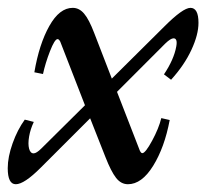

<svg xmlns="http://www.w3.org/2000/svg" viewBox="-26 -458 526 489"><path d="M14.2 11.2Q-6.3 11.2 -6.3 -29.8Q-6.3 -58.1 6.1 -93Q18.6 -127.9 37.1 -153.3L60.1 -147.5Q51.3 -128.9 48.1 -110.1Q44.9 -91.3 48.1 -79.3Q51.3 -67.4 59.6 -67.4Q66.9 -67.4 79.6 -80.1L190.4 -189.9L127.4 -352.1Q124 -358.4 120.6 -358.4Q113.3 -358.4 101.3 -327.6Q89.4 -296.9 83.5 -269.5L61.5 -273.9Q73.7 -345.7 99.6 -391.8Q125.5 -438 159.2 -438Q175.8 -438 188.2 -423.3Q200.7 -408.7 213.9 -374L258.8 -257.8L392.1 -390.1Q439.9 -438 459 -438Q479.5 -438 479.5 -399.9Q479.5 -369.6 461.4 -330.8Q443.4 -292 409.7 -254.9L391.6 -268.6Q417 -306.6 422.9 -339.4Q426.8 -360.4 416 -360.4Q408.7 -360.4 395 -347.2L272 -224.1L328.1 -79.6Q332 -67.9 336.4 -67.9Q344.2 -67.9 361.3 -99.4Q378.4 -130.9 384.8 -157.2L406.2 -152.3Q393.1 -82.5 364 -35.6Q335 11.2 299.8 11.2Q282.2 11.2 269.5 -5.1Q256.8 -21.5 242.7 -57.6L203.6 -156.7L77.6 -30.8Q35.6 11.2 14.2 11.2Z"/></svg>

Font: Elstob 14pt SemiBold
Style: Italic
Weight: 600
Italic angle: -20°
Designer: Peter S. Baker
Version: Version 1.015